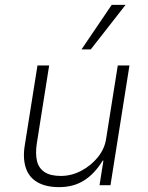

<svg xmlns="http://www.w3.org/2000/svg" viewBox="-20 -761 610 789"><path d="M223 8Q169 8 134 -12Q99 -32 86 -71.5Q73 -111 82 -165L134 -492H182L131 -170Q125 -129 132 -99.5Q139 -70 163 -54Q187 -38 230 -38Q274 -38 314.5 -59.5Q355 -81 382.5 -115.5Q410 -150 416 -190L464 -492H512L434 0H389L405 -101H402Q369 -47 325.5 -19.5Q282 8 223 8ZM315 -558 439 -741H496L353 -558Z"/></svg>

Font: Nunito Sans 7pt SemiCondensed ExtraLight
Style: Italic
Weight: 250
Width: 4
Italic angle: -9°
Designer: Vernon Adams
Foundry: Vernon Adams
Version: Version 3.101;gftools[0.9.27]